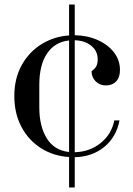

<svg xmlns="http://www.w3.org/2000/svg" viewBox="-20 -682 585 845"><path d="M483 -152H506Q492 -79 439 -35.5Q386 8 309 10V143H284V9Q216 5 161 -29.5Q106 -64 74.5 -123.5Q43 -183 43 -259Q43 -338 76.5 -397Q110 -456 165 -489Q220 -522 284 -526V-662H309V-527Q365 -526 410.5 -505.5Q456 -485 482 -451Q508 -417 508 -374Q508 -341 491 -323.5Q474 -306 446 -306Q419 -306 401 -324Q383 -342 383 -369Q398 -379 404 -391Q410 -403 410 -421Q410 -457 382.5 -480Q355 -503 309 -505V-12Q375 -14 423 -52.5Q471 -91 483 -152ZM284 -13V-504Q221 -497 187 -446.5Q153 -396 153 -309V-209Q153 -126 186 -73Q219 -20 284 -13Z"/></svg>

Font: Prata
Style: Regular
Weight: 400
Designer: Ivan Petrov
Foundry: Cyreal
Version: Version 2.000